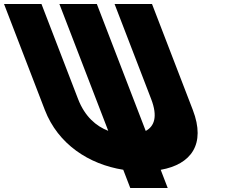

<svg xmlns="http://www.w3.org/2000/svg" viewBox="-270 -845 1169 964"><path d="M493.2 -825H305.2L488.9 -348C523.3 -258.8 504.3 -210.6 461.7 -187.6L216.2 -825H28.2L273.5 -188.1C212.9 -211.3 156 -259.5 121.9 -348L-61.8 -825H-249.8L-44.9 -293C21.4 -121 176.1 -20.1 348.8 7.3L384.1 99H572.1L536.9 7.6C689 -19.4 764.6 -120.4 698.1 -293Z"/></svg>

Font: Hussar
Style: BdOpOblFour
Weight: 700
Foundry: Cannot Into Space Fonts
Version: Version 2.00